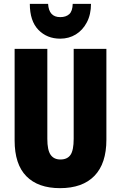

<svg xmlns="http://www.w3.org/2000/svg" viewBox="-20 -1061 628 998"><path d="M533 -335Q533 -211 471 -147Q409 -83 292 -83Q178 -83 117 -145Q56 -207 56 -331V-807H226V-339Q226 -281 243 -256.5Q260 -232 294 -232Q330 -232 346.5 -256Q363 -280 363 -340V-807H533ZM453 -1041Q453 -986 431.5 -945Q410 -904 374 -882Q338 -860 293 -860Q224 -860 179.5 -906Q135 -952 135 -1041H230Q234 -972 293 -972Q323 -972 340 -987.5Q357 -1003 358 -1041Z"/></svg>

Font: Noto Sans Kannada UI ExtraCondensed Black
Style: Regular
Weight: 900
Width: 2
Designer: Jelle Bosma - Monotype Design Team
Foundry: Monotype Imaging Inc.
Version: Version 2.005; ttfautohint (v1.8.4.7-5d5b)